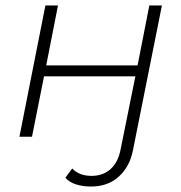

<svg xmlns="http://www.w3.org/2000/svg" viewBox="-20 -500 663 702"><path d="M219 150 244 116Q269 143 315 143Q357 143 384.5 118Q412 93 421 46L475 -221H141L97 0H51L146 -480H192L149 -261H483L526 -480H572L466 50Q454 110 414 146Q374 182 313 182Q282 182 257.5 174Q233 166 219 150Z"/></svg>

Font: Montserrat Ace
Style: Light Italic
Weight: 300
Italic angle: -11.3°
Designer: Julieta Ulanovsky
Foundry: Julieta Ulanovsky
Version: Version 1